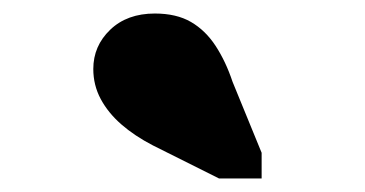

<svg xmlns="http://www.w3.org/2000/svg" viewBox="-20 -857 540 284"><path d="M324 -736 367 -631V-593H304L206 -642Q179 -656 159.5 -673Q140 -690 129 -710.5Q118 -731 118 -755Q118 -789 143 -813Q168 -837 209 -837Q241 -837 262.5 -824.5Q284 -812 299 -789Q314 -766 324 -736Z"/></svg>

Font: Roboto Serif Black
Style: Regular
Weight: 900
Designer: Greg Gazdowicz
Foundry: Commercial Type
Version: Version 1.008